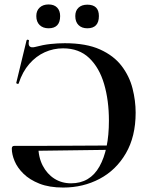

<svg xmlns="http://www.w3.org/2000/svg" viewBox="-20 -830 679 862"><path d="M264 12Q201 12 157 -5.5Q113 -23 85.5 -50Q58 -77 45.5 -107Q33 -137 33 -163Q33 -175 44 -175H152Q152 -125 171.5 -87Q191 -49 224 -28Q257 -7 299 -7Q384 -7 426.5 -82.5Q469 -158 469 -288Q469 -379 447.5 -452.5Q426 -526 380.5 -569.5Q335 -613 263 -613Q220 -613 181 -595.5Q142 -578 111.5 -543Q81 -508 64 -456Q63 -452 57.5 -454Q52 -456 53 -458L99 -648Q101 -653 106 -651.5Q111 -650 110 -647Q106 -628 113.5 -621.5Q121 -615 137 -619Q174 -629 207 -632.5Q240 -636 271 -636Q367 -636 429 -608Q491 -580 526 -534Q561 -488 575 -433Q589 -378 589 -324Q589 -217 545 -141.5Q501 -66 427 -27Q353 12 264 12ZM519 -177 520 -158 140 -153V-175ZM198 -703Q173 -703 158 -717.5Q143 -732 143 -758Q143 -782 158 -796Q173 -810 198 -810Q223 -810 236.5 -796Q250 -782 250 -758Q250 -703 198 -703ZM372 -703Q347 -703 332.5 -717.5Q318 -732 318 -758Q318 -782 332.5 -795.5Q347 -809 372 -809Q424 -809 424 -758Q424 -703 372 -703Z"/></svg>

Font: Cormorant Infant Light
Style: Regular
Weight: 300
Designer: Christian Thalmann (Catharsis Fonts)
Foundry: Catharsis Fonts
Version: Version 4.001